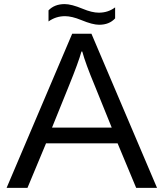

<svg xmlns="http://www.w3.org/2000/svg" viewBox="-20 -894 800 939"><path d="M333 -729H427.2L748 24.9H646L555.2 -192.9H205.1L114.3 24.9H12.2ZM526.4 -270 443.4 -475.1Q397.9 -584 382.3 -642.1H378.4Q363.8 -589.4 317.4 -475.1L234.4 -270ZM543 -804.2Q514.6 -772.9 464.8 -772.9Q432.6 -772.9 377.4 -795.9Q331.1 -814.9 297.9 -814.9Q253.4 -814.9 217.3 -789.1V-843.3Q246.6 -874 296.4 -874Q329.1 -874 384.3 -851.1Q429.7 -832 463.4 -832Q508.8 -832 543 -857.9Z"/></svg>

Font: BIZ UDPGothic
Style: Regular
Weight: 400
Designer: TypeBank Co., Ltd.
Foundry: Morisawa Inc.
Version: Version 1.051